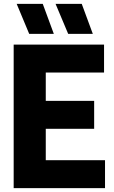

<svg xmlns="http://www.w3.org/2000/svg" viewBox="-20 -970 588 990"><path d="M50.5 0V-740H516.5V-596H216V-450H465.5V-306H216V-144H521.5V0ZM331.5 -795.5 266.5 -950H401.5L458.5 -795.5ZM130.5 -795.5 66 -950H200.5L257.5 -795.5Z"/></svg>

Font: Encode Sans Condensed ExtraBold
Style: Regular
Weight: 800
Width: 3
Designer: Multiple Designers
Foundry: Impallari Type
Version: Version 3.000; ttfautohint (v1.8.3) -l 8 -r 50 -G 200 -x 14 